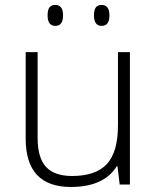

<svg xmlns="http://www.w3.org/2000/svg" viewBox="-20 -740 630 770"><path d="M130.9 -530.8V-187Q130.9 -106.9 164.6 -70.6Q198.2 -34.2 269 -34.2Q363.8 -34.2 408.4 -82Q453.1 -129.9 453.1 -237.8V-530.8H501V0H460L451.2 -73.2H448.2Q396.5 9.8 264.2 9.8Q83 9.8 83 -184.1V-530.8ZM170.9 -678.2Q170.9 -700.7 178.5 -710.4Q186 -720.2 201.7 -720.2Q232.9 -720.2 232.9 -678.2Q232.9 -636.2 201.7 -636.2Q170.9 -636.2 170.9 -678.2ZM356.9 -678.2Q356.9 -700.7 364.5 -710.4Q372.1 -720.2 387.7 -720.2Q418.9 -720.2 418.9 -678.2Q418.9 -636.2 387.7 -636.2Q356.9 -636.2 356.9 -678.2Z"/></svg>

Font: Zoram GWeb Light
Style: Regular
Weight: 300
Foundry: Ascender Corporation
Version: Version 1.000